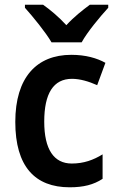

<svg xmlns="http://www.w3.org/2000/svg" viewBox="-20 -786 497 816"><path d="M199 -606H327C351 -650 406 -716 440 -753V-766H362C330 -742 295 -715 262 -679C230 -714 194 -744 163 -766H86V-753C120 -715 174 -649 199 -606ZM276 10C335 10 378 -1 416 -26V-130C377 -106 336 -91 285 -91C209 -91 168 -151 168 -269C168 -389 207 -451 286 -451C320 -451 357 -440 393 -424L428 -519C392 -539 344 -553 283 -553C136 -553 45 -457 45 -268C45 -78 129 10 276 10Z"/></svg>

Font: Noto Sans Myanmar SemiCondensed SemiBold
Style: Regular
Weight: 600
Width: 4
Designer: Monotype Design Team
Foundry: Monotype Imaging Inc.
Version: Version 2.107